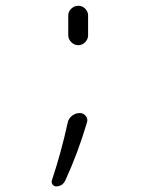

<svg xmlns="http://www.w3.org/2000/svg" viewBox="-20 -540 540 680"><path d="M178.7 120.1Q170.9 120.1 166 113.3Q161.1 106.4 164.1 97.7Q197.3 -2 219.7 -105.5Q222.7 -120.1 234.9 -129.9Q247.1 -139.6 262.7 -139.6Q275.4 -139.6 283.7 -129.4Q292 -119.1 288.1 -106.4Q255.9 2 211.9 97.7Q202.1 120.1 178.7 120.1ZM221.7 -485.4Q221.7 -499 232.4 -509.3Q243.2 -519.5 257.3 -519.5Q271.5 -519.5 281.7 -509.3Q292 -499 292 -485.4V-415Q292 -401.4 281.7 -390.6Q271.5 -379.9 257.3 -379.9Q243.2 -379.9 232.4 -390.6Q221.7 -401.4 221.7 -415Z"/></svg>

Font: Rounded-L Mgen+ 1mn light
Style: Regular
Weight: 200
Designer: [Source Han Sans]
Ryoko NISHIZUKA  (kana & ideographs); Paul D. Hunt (Latin, Greek & Cyrillic); Wenlong ZHANG  (bopomofo
Version: Version 1.059.20150602